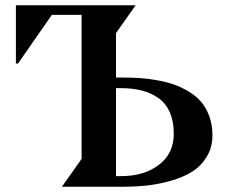

<svg xmlns="http://www.w3.org/2000/svg" viewBox="-20 -705 852 725"><path d="M418 -372.1V-40H438Q524.4 -40 580.3 -82.8Q636.2 -125.5 636.2 -200.2Q636.2 -246.1 621.6 -280Q606.9 -314 579.6 -333.7Q552.2 -353.5 517.1 -362.8Q481.9 -372.1 438 -372.1ZM448.2 0H213.9L288.1 -105V-648.9H175.8L47.9 -464.8L40 -465.8V-685.1H492.2L418 -580.1V-412.1H448.2Q479.5 -412.1 508.1 -410.2Q536.6 -408.2 571 -402.3Q605.5 -396.5 634.3 -386.7Q663.1 -377 691.4 -360.1Q719.7 -343.3 739 -321Q758.3 -298.8 770.3 -266.1Q782.2 -233.4 782.2 -193.8Q782.2 -148.4 760.7 -113.3Q739.3 -78.1 706.1 -57.1Q672.9 -36.1 627 -22.9Q581.1 -9.8 537.8 -4.9Q494.6 0 448.2 0Z"/></svg>

Font: Bluu Next
Style: Bold
Weight: 700
Designer: Jean-Baptiste Morizot, Igor Stepanchenko (Cyrillic)
Foundry: Igor Stepanchenko
Version: Version 1.005